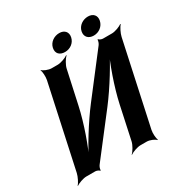

<svg xmlns="http://www.w3.org/2000/svg" viewBox="-202 -1042 1181 1229"><g transform="rotate(-30 388.0 -428.0)"><path d="M585 -687 358 -392C282 -293 198 -155 159 -72L162 -71C203 -154 256 -302 281 -418L334 -661C339 -685 361 -722 376 -735L374 -737C358 -725 320 -711 297 -711H252C229 -711 195 -725 185 -737L184 -735C190 -722 193 -685 188 -661L56 -50C51 -26 32 11 20 24V26C36 14 75 0 98 0H164C173 0 191 7 193 13L198 11C195 5 203 -16 210 -24L437 -318C513 -417 597 -555 636 -638L632 -639C591 -556 538 -408 513 -292L461 -50C456 -26 434 11 419 24L420 26C436 14 475 0 498 0H544C567 0 599 14 609 26L612 24C606 11 603 -26 608 -50L740 -661C745 -685 764 -722 776 -735L774 -737C758 -725 721 -711 698 -711H631C622 -711 604 -718 602 -724L597 -722C600 -716 592 -695 585 -687ZM379 -758C417 -758 451 -782 459 -820C467 -857 444 -882 406 -882C368 -882 332 -858 324 -820C316 -781 340 -758 379 -758ZM591 -757C629 -757 663 -782 671 -820C679 -857 656 -882 618 -882C580 -882 544 -858 536 -820C528 -782 552 -757 591 -757Z"/></g></svg>

Font: Asimov
Style: EdgeExtremeIt
Weight: 500
Designer: Google
Version: Version 2.000980: 2014